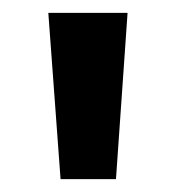

<svg xmlns="http://www.w3.org/2000/svg" viewBox="-20 -734 273 298"><path d="M178 -714H55L74 -456H160Z"/></svg>

Font: Noto Sans Arabic Cond SemBd
Style: Regular
Weight: 600
Width: 3
Designer: Monotype Design Team, Nadine Chahine, Nizar Qandah and Khaled Hosny
Foundry: Monotype Imaging Inc.
Version: Version 2.012